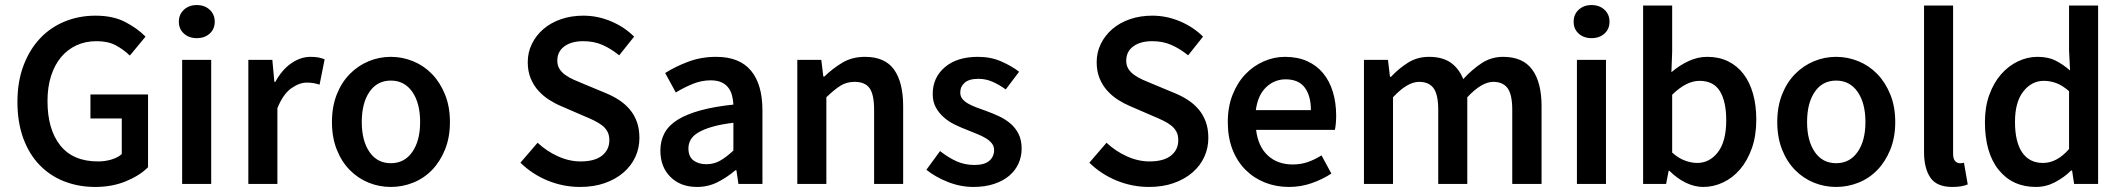

<svg xmlns="http://www.w3.org/2000/svg" viewBox="-20 -728 8398 760"><path d="M357 12Q291 12 234.5 -10Q178 -32 136.5 -75Q95 -118 72 -181Q49 -244 49 -325Q49 -405 73 -468.5Q97 -532 138.5 -576Q180 -620 236.5 -643Q293 -666 358 -666Q428 -666 476.5 -640.5Q525 -615 556 -583L494 -508Q469 -532 438.5 -548.5Q408 -565 362 -565Q318 -565 282.5 -548.5Q247 -532 221.5 -501.5Q196 -471 182 -427Q168 -383 168 -328Q168 -216 218.5 -152.5Q269 -89 368 -89Q396 -89 421 -96.5Q446 -104 462 -118V-259H338V-354H566V-66Q533 -33 478.5 -10.5Q424 12 357 12Z M701 0V-491H816V0ZM759 -577Q728 -577 708 -595Q688 -613 688 -642Q688 -671 708 -689.5Q728 -708 759 -708Q790 -708 810 -689.5Q830 -671 830 -642Q830 -613 810 -595Q790 -577 759 -577Z M963 0V-491H1058L1066 -404H1070Q1096 -452 1133 -477.5Q1170 -503 1209 -503Q1244 -503 1265 -493L1245 -393Q1232 -397 1221 -399Q1210 -401 1194 -401Q1165 -401 1133 -378.5Q1101 -356 1078 -300V0Z M1527 12Q1481 12 1439 -5Q1397 -22 1364.5 -55Q1332 -88 1313 -136Q1294 -184 1294 -245Q1294 -306 1313 -354Q1332 -402 1364.5 -435Q1397 -468 1439 -485.5Q1481 -503 1527 -503Q1573 -503 1615.5 -485.5Q1658 -468 1690 -435Q1722 -402 1741.5 -354Q1761 -306 1761 -245Q1761 -184 1741.5 -136Q1722 -88 1690 -55Q1658 -22 1615.5 -5Q1573 12 1527 12ZM1527 -82Q1581 -82 1612 -126.5Q1643 -171 1643 -245Q1643 -320 1612 -364.5Q1581 -409 1527 -409Q1473 -409 1442.5 -364.5Q1412 -320 1412 -245Q1412 -171 1442.5 -126.5Q1473 -82 1527 -82Z M2276 12Q2210 12 2148.5 -13Q2087 -38 2040 -84L2108 -163Q2143 -130 2188 -109.5Q2233 -89 2278 -89Q2334 -89 2363 -112Q2392 -135 2392 -173Q2392 -193 2384.5 -207Q2377 -221 2363.5 -231.5Q2350 -242 2331.5 -251Q2313 -260 2291 -269L2201 -308Q2177 -318 2153.5 -333Q2130 -348 2111 -369Q2092 -390 2080.5 -418Q2069 -446 2069 -482Q2069 -521 2085.5 -554.5Q2102 -588 2131 -613Q2160 -638 2200.5 -652Q2241 -666 2289 -666Q2346 -666 2399 -643.5Q2452 -621 2490 -583L2431 -509Q2399 -535 2365 -550Q2331 -565 2289 -565Q2242 -565 2214 -544.5Q2186 -524 2186 -488Q2186 -469 2194.5 -455.5Q2203 -442 2217.5 -431.5Q2232 -421 2251 -412.5Q2270 -404 2290 -396L2379 -359Q2408 -347 2432 -331Q2456 -315 2473.5 -294Q2491 -273 2501 -245.5Q2511 -218 2511 -182Q2511 -142 2495 -107Q2479 -72 2448.5 -45.5Q2418 -19 2374.5 -3.5Q2331 12 2276 12Z M2739 12Q2674 12 2634 -27.5Q2594 -67 2594 -132Q2594 -171 2610.5 -201.5Q2627 -232 2662.5 -254Q2698 -276 2752.5 -291Q2807 -306 2883 -314Q2882 -333 2877.5 -350.5Q2873 -368 2862.5 -381.5Q2852 -395 2835 -402.5Q2818 -410 2793 -410Q2757 -410 2722.5 -396Q2688 -382 2655 -362L2613 -439Q2654 -465 2705 -484Q2756 -503 2815 -503Q2907 -503 2952.5 -448.5Q2998 -394 2998 -291V0H2903L2895 -54H2891Q2858 -26 2820.5 -7Q2783 12 2739 12ZM2776 -78Q2806 -78 2830.5 -92Q2855 -106 2883 -132V-242Q2833 -236 2799 -226Q2765 -216 2744 -203.5Q2723 -191 2714 -175Q2705 -159 2705 -141Q2705 -108 2725 -93Q2745 -78 2776 -78Z M3136 0V-491H3231L3239 -425H3243Q3276 -457 3314.5 -480Q3353 -503 3404 -503Q3483 -503 3519 -452.5Q3555 -402 3555 -308V0H3440V-293Q3440 -354 3422 -379Q3404 -404 3363 -404Q3331 -404 3306.5 -388.5Q3282 -373 3251 -343V0Z M3833 12Q3782 12 3732.5 -7.5Q3683 -27 3647 -56L3701 -130Q3734 -104 3766.5 -89.5Q3799 -75 3837 -75Q3877 -75 3896 -91.5Q3915 -108 3915 -134Q3915 -149 3906 -160.5Q3897 -172 3882 -181Q3867 -190 3848 -197.5Q3829 -205 3810 -213Q3786 -222 3761 -234Q3736 -246 3716.5 -263Q3697 -280 3684.5 -302.5Q3672 -325 3672 -356Q3672 -421 3720 -462Q3768 -503 3851 -503Q3902 -503 3943 -485Q3984 -467 4014 -444L3961 -374Q3935 -393 3908.5 -404.5Q3882 -416 3853 -416Q3816 -416 3798.5 -400.5Q3781 -385 3781 -362Q3781 -347 3789.5 -336.5Q3798 -326 3812 -318Q3826 -310 3844.5 -303Q3863 -296 3883 -289Q3908 -280 3933 -268.5Q3958 -257 3978.5 -240Q3999 -223 4011.5 -198.5Q4024 -174 4024 -140Q4024 -108 4011.5 -80.5Q3999 -53 3975 -32.5Q3951 -12 3915 0Q3879 12 3833 12Z M4528 12Q4462 12 4400.5 -13Q4339 -38 4292 -84L4360 -163Q4395 -130 4440 -109.5Q4485 -89 4530 -89Q4586 -89 4615 -112Q4644 -135 4644 -173Q4644 -193 4636.5 -207Q4629 -221 4615.5 -231.5Q4602 -242 4583.5 -251Q4565 -260 4543 -269L4453 -308Q4429 -318 4405.5 -333Q4382 -348 4363 -369Q4344 -390 4332.5 -418Q4321 -446 4321 -482Q4321 -521 4337.5 -554.5Q4354 -588 4383 -613Q4412 -638 4452.5 -652Q4493 -666 4541 -666Q4598 -666 4651 -643.5Q4704 -621 4742 -583L4683 -509Q4651 -535 4617 -550Q4583 -565 4541 -565Q4494 -565 4466 -544.5Q4438 -524 4438 -488Q4438 -469 4446.5 -455.5Q4455 -442 4469.5 -431.5Q4484 -421 4503 -412.5Q4522 -404 4542 -396L4631 -359Q4660 -347 4684 -331Q4708 -315 4725.5 -294Q4743 -273 4753 -245.5Q4763 -218 4763 -182Q4763 -142 4747 -107Q4731 -72 4700.5 -45.5Q4670 -19 4626.5 -3.5Q4583 12 4528 12Z M5082 12Q5031 12 4987 -5.5Q4943 -23 4910 -56Q4877 -89 4858.5 -136.5Q4840 -184 4840 -245Q4840 -305 4859 -353Q4878 -401 4909.5 -434Q4941 -467 4982 -485Q5023 -503 5066 -503Q5116 -503 5154 -486Q5192 -469 5217.5 -438Q5243 -407 5256 -364Q5269 -321 5269 -270Q5269 -253 5267.5 -238Q5266 -223 5264 -214H4952Q4960 -148 4998.5 -112.5Q5037 -77 5097 -77Q5129 -77 5156.5 -86.5Q5184 -96 5211 -113L5250 -41Q5215 -18 5172 -3Q5129 12 5082 12ZM4951 -292H5169Q5169 -349 5144.5 -381.5Q5120 -414 5069 -414Q5025 -414 4992 -383Q4959 -352 4951 -292Z M5379 0V-491H5474L5482 -424H5486Q5517 -457 5553.5 -480Q5590 -503 5636 -503Q5690 -503 5722.5 -480Q5755 -457 5772 -415Q5807 -453 5845 -478Q5883 -503 5930 -503Q6008 -503 6045 -452.5Q6082 -402 6082 -308V0H5966V-293Q5966 -354 5947.5 -379Q5929 -404 5891 -404Q5845 -404 5788 -343V0H5673V-293Q5673 -354 5654.5 -379Q5636 -404 5597 -404Q5551 -404 5494 -343V0Z M6222 0V-491H6337V0ZM6280 -577Q6249 -577 6229 -595Q6209 -613 6209 -642Q6209 -671 6229 -689.5Q6249 -708 6280 -708Q6311 -708 6331 -689.5Q6351 -671 6351 -642Q6351 -613 6331 -595Q6311 -577 6280 -577Z M6722 12Q6688 12 6653.5 -4.5Q6619 -21 6588 -52H6585L6575 0H6484V-706H6599V-524L6596 -442Q6627 -469 6663.5 -486Q6700 -503 6738 -503Q6784 -503 6820 -485.5Q6856 -468 6881 -435.5Q6906 -403 6919 -357Q6932 -311 6932 -254Q6932 -191 6914.5 -141.5Q6897 -92 6868 -58Q6839 -24 6801 -6Q6763 12 6722 12ZM6698 -83Q6747 -83 6780 -125.5Q6813 -168 6813 -252Q6813 -326 6788 -367Q6763 -408 6707 -408Q6655 -408 6599 -353V-124Q6625 -101 6650.5 -92Q6676 -83 6698 -83Z M7248 12Q7202 12 7160 -5Q7118 -22 7085.5 -55Q7053 -88 7034 -136Q7015 -184 7015 -245Q7015 -306 7034 -354Q7053 -402 7085.5 -435Q7118 -468 7160 -485.5Q7202 -503 7248 -503Q7294 -503 7336.5 -485.5Q7379 -468 7411 -435Q7443 -402 7462.5 -354Q7482 -306 7482 -245Q7482 -184 7462.5 -136Q7443 -88 7411 -55Q7379 -22 7336.5 -5Q7294 12 7248 12ZM7248 -82Q7302 -82 7333 -126.5Q7364 -171 7364 -245Q7364 -320 7333 -364.5Q7302 -409 7248 -409Q7194 -409 7163.5 -364.5Q7133 -320 7133 -245Q7133 -171 7163.5 -126.5Q7194 -82 7248 -82Z M7708 12Q7646 12 7621 -25Q7596 -62 7596 -126V-706H7711V-120Q7711 -99 7719 -90.5Q7727 -82 7736 -82Q7740 -82 7743.5 -82Q7747 -82 7754 -84L7769 2Q7746 12 7708 12Z M8039 12Q7946 12 7891.5 -55.5Q7837 -123 7837 -245Q7837 -305 7854.5 -353Q7872 -401 7901 -434Q7930 -467 7967.5 -485Q8005 -503 8045 -503Q8087 -503 8116 -488.5Q8145 -474 8174 -449L8170 -528V-706H8285V0H8190L8182 -53H8178Q8151 -26 8115 -7Q8079 12 8039 12ZM8067 -83Q8122 -83 8170 -138V-367Q8144 -390 8119.5 -399Q8095 -408 8070 -408Q8022 -408 7989 -366Q7956 -324 7956 -246Q7956 -166 7984.5 -124.5Q8013 -83 8067 -83Z"/></svg>

Font: Giro Sans Semibold
Style: Regular
Weight: 600
Designer: Paul D. Hunt
Foundry: Adobe Systems Incorporated
Version: Version 1.000;PS 1.0;hotconv 1.0.88;makeotf.lib2.5.647800